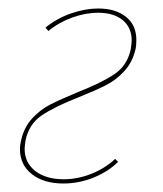

<svg xmlns="http://www.w3.org/2000/svg" viewBox="-20 -429 384 452"><path d="M27 -78Q27 -88 30 -100Q37 -130 56 -150.5Q75 -171 98.5 -183Q122 -195 163 -212Q219 -234 249.5 -254.5Q280 -275 288 -314Q290 -328 290 -334Q290 -364 269 -381.5Q248 -399 211 -399Q181 -399 149.5 -387.5Q118 -376 94 -356L87 -364Q114 -386 147.5 -397.5Q181 -409 211 -409Q252 -409 276.5 -389.5Q301 -370 301 -335Q301 -321 299 -313Q292 -283 273 -262Q254 -241 229.5 -228.5Q205 -216 165 -200Q109 -178 78.5 -157.5Q48 -137 40 -98Q38 -84 38 -79Q38 -46 63 -26.5Q88 -7 130 -7Q163 -7 195.5 -20Q228 -33 251 -55L258 -48Q235 -25 200.5 -11Q166 3 129 3Q83 3 55 -19Q27 -41 27 -78Z"/></svg>

Font: Ysabeau Infant Hairline
Style: Italic
Weight: 100
Italic angle: -12°
Designer: Christian Thalmann (Catharsis Fonts)
Version: Version 0.003